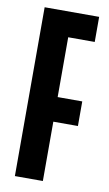

<svg xmlns="http://www.w3.org/2000/svg" viewBox="-82 -742 444 784"><g transform="rotate(10 140.0 -350.0)"><path d="M38 0V-700H264V-596H154V-348H256V-246H154V0Z"/></g></svg>

Font: Tektur Condensed Medium
Style: Regular
Weight: 500
Width: 3
Designer: Adam Jagosz
Foundry: Adam Jagosz
Version: Version 1.005;gftools[0.9.30]